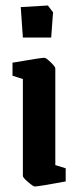

<svg xmlns="http://www.w3.org/2000/svg" viewBox="-20 -675 286 705"><path d="M64 -537.1 56.2 -648.9 155.8 -654.8 174.8 -629.9 168 -537.1ZM107.9 9.8Q102.1 9.8 83 -6.6Q64 -22.9 64 -28.8V-384.8L25.9 -397V-444.8Q130.9 -462.9 143.1 -462.9Q148.9 -462.9 166 -446.5Q183.1 -430.2 183.1 -423.8V-68.8L221.2 -57.1V-8.8Q120.1 9.8 107.9 9.8Z"/></svg>

Font: Grenze SemiBold
Style: Regular
Weight: 600
Designer: Renata Polastri
Foundry: Omnibus-Type
Version: Version 1.002;PS 001.002;hotconv 1.0.88;makeotf.lib2.5.64775